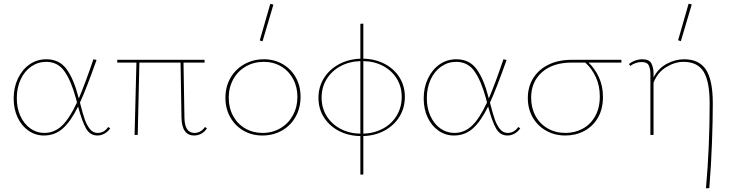

<svg xmlns="http://www.w3.org/2000/svg" viewBox="-20 -731 3962 1040"><path d="M577 -36Q565 -18 546.5 -7.5Q528 3 508 3Q467 3 445.5 -36Q424 -75 403 -154Q363 -73 320 -35Q277 3 218 3Q172 3 134.5 -23Q97 -49 75.5 -94.5Q54 -140 54 -198Q54 -257 77 -305.5Q100 -354 140 -382Q180 -410 231 -410Q302 -410 341 -356Q380 -302 405 -204L407 -198Q442 -280 486 -410L503 -406Q446 -246 413 -175Q428 -116 439 -84.5Q450 -53 467 -32Q484 -11 509 -11Q544 -11 566 -43ZM397 -176 391 -199Q365 -294 329 -345Q293 -396 230 -396Q186 -396 149.5 -371Q113 -346 92 -301Q71 -256 71 -199Q71 -145 90.5 -102.5Q110 -60 144 -35.5Q178 -11 220 -11Q274 -11 315 -49.5Q356 -88 397 -176Z M1101 -36Q1089 -17 1070.5 -7Q1052 3 1031 3Q999 3 981.5 -21Q964 -45 963 -94L958 -392H735L726 0H709L719 -392H615V-407H1088V-392H974L979 -95Q980 -11 1033 -11Q1068 -11 1090 -43Z M1201 -201Q1201 -261 1228 -308.5Q1255 -356 1303 -383Q1351 -410 1410 -410Q1466 -410 1511.5 -383.5Q1557 -357 1582.5 -311Q1608 -265 1608 -207Q1608 -147 1581.5 -99Q1555 -51 1507.5 -24Q1460 3 1401 3Q1344 3 1298.5 -23.5Q1253 -50 1227 -96.5Q1201 -143 1201 -201ZM1591 -206Q1591 -260 1567.5 -303.5Q1544 -347 1502.5 -371.5Q1461 -396 1409 -396Q1355 -396 1311.5 -371Q1268 -346 1243.5 -301.5Q1219 -257 1219 -202Q1219 -147 1242.5 -103.5Q1266 -60 1308 -35.5Q1350 -11 1402 -11Q1456 -11 1499 -36.5Q1542 -62 1566.5 -106.5Q1591 -151 1591 -206ZM1387 -512 1444 -710 1461 -706 1402 -507Z M1948 6V214L1932 215V6Q1867 5 1815.5 -22Q1764 -49 1734.5 -95.5Q1705 -142 1705 -201Q1705 -260 1734.5 -307.5Q1764 -355 1816 -383Q1868 -411 1932 -413V-602L1948 -603V-413Q2012 -412 2063.5 -385Q2115 -358 2144 -311.5Q2173 -265 2173 -207Q2173 -147 2144 -99.5Q2115 -52 2063.5 -24Q2012 4 1948 6ZM1932 -7V-400Q1871 -398 1823.5 -372Q1776 -346 1749 -302Q1722 -258 1722 -202Q1722 -147 1749 -103Q1776 -59 1824 -33.5Q1872 -8 1932 -7ZM2156 -206Q2156 -261 2129.5 -304.5Q2103 -348 2055.5 -373.5Q2008 -399 1948 -400V-7Q2008 -9 2055.5 -35Q2103 -61 2129.5 -106Q2156 -151 2156 -206Z M2798 -36Q2786 -18 2767.5 -7.5Q2749 3 2729 3Q2688 3 2666.5 -36Q2645 -75 2624 -154Q2584 -73 2541 -35Q2498 3 2439 3Q2393 3 2355.5 -23Q2318 -49 2296.5 -94.5Q2275 -140 2275 -198Q2275 -257 2298 -305.5Q2321 -354 2361 -382Q2401 -410 2452 -410Q2523 -410 2562 -356Q2601 -302 2626 -204L2628 -198Q2663 -280 2707 -410L2724 -406Q2667 -246 2634 -175Q2649 -116 2660 -84.5Q2671 -53 2688 -32Q2705 -11 2730 -11Q2765 -11 2787 -43ZM2618 -176 2612 -199Q2586 -294 2550 -345Q2514 -396 2451 -396Q2407 -396 2370.5 -371Q2334 -346 2313 -301Q2292 -256 2292 -199Q2292 -145 2311.5 -102.5Q2331 -60 2365 -35.5Q2399 -11 2441 -11Q2495 -11 2536 -49.5Q2577 -88 2618 -176Z M3346 -392H3168Q3202 -360 3224 -312.5Q3246 -265 3246 -206Q3246 -140 3218.5 -93Q3191 -46 3144.5 -21.5Q3098 3 3042 3Q2984 3 2937.5 -23.5Q2891 -50 2865 -96Q2839 -142 2839 -200Q2839 -261 2868.5 -308Q2898 -355 2951.5 -381Q3005 -407 3077 -407H3346ZM3150 -392H3076Q2975 -392 2916 -340Q2857 -288 2857 -202Q2857 -147 2880.5 -103.5Q2904 -60 2946.5 -35.5Q2989 -11 3043 -11Q3093 -11 3135.5 -33.5Q3178 -56 3203.5 -101Q3229 -146 3229 -209Q3229 -267 3207 -314Q3185 -361 3150 -392Z M3841 -171Q3841 -82 3836.5 42.5Q3832 167 3822 288L3804 289Q3824 65 3824 -170Q3824 -290 3791 -343Q3758 -396 3682 -396Q3635 -396 3588 -367Q3541 -338 3520 -283V0H3503V-332Q3503 -357 3494.5 -376Q3486 -395 3455 -395Q3440 -395 3423.5 -389.5Q3407 -384 3394 -374L3387 -384Q3401 -396 3420.5 -403Q3440 -410 3459 -410Q3497 -410 3508.5 -387Q3520 -364 3520 -334V-312Q3546 -361 3592 -385.5Q3638 -410 3685 -410Q3767 -410 3804 -353.5Q3841 -297 3841 -171ZM3653 -513 3710 -711 3727 -707 3668 -508Z"/></svg>

Font: Ysabeau Thin
Style: Regular
Weight: 200
Designer: Christian Thalmann (Catharsis Fonts)
Version: Version 0.003